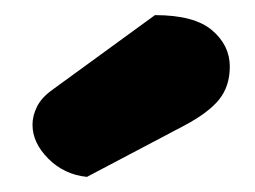

<svg xmlns="http://www.w3.org/2000/svg" viewBox="-20 -764 338 254"><path d="M185 -744Q237 -744 260.5 -724Q284 -704 284 -676Q284 -650 270 -632.5Q256 -615 224 -598L95 -530Q65 -533 44 -554Q23 -575 23 -599Q23 -611 29 -623Q35 -635 49 -645Z"/></svg>

Font: Baloo Bhaina
Style: Regular
Weight: 400
Designer: Manish Minz, Shuchita Grover and Ek Type
Foundry: Ek Type
Version: Version 1.443;PS 1.000;hotconv 16.6.51;makeotf.lib2.5.65220;